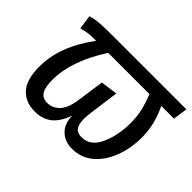

<svg xmlns="http://www.w3.org/2000/svg" viewBox="-113 -733 951 951"><g transform="rotate(45 363.0 -257.5)"><path d="M715 -451H626Q669 -363 669 -273Q669 -197 644.5 -132Q620 -67 573.5 -27.5Q527 12 463 12Q413 12 381 -18.5Q349 -49 348 -105Q326 -43 290.5 -15.5Q255 12 202 12Q137 12 99 -29.5Q61 -71 61 -163Q61 -305 170 -451H159Q129 -451 113.5 -448.5Q98 -446 71 -439L60 -513Q87 -522 119.5 -524.5Q152 -527 224 -527H726ZM579 -285Q579 -328 570 -367.5Q561 -407 543 -451H254Q153 -293 153 -162Q153 -109 168 -85.5Q183 -62 216 -62Q253 -62 280 -90.5Q307 -119 316 -184L336 -325L425 -337L404 -183Q400 -149 400 -135Q400 -100 412.5 -81Q425 -62 456 -62Q518 -62 548.5 -130Q579 -198 579 -285Z"/></g></svg>

Font: FiraGO
Style: Italic
Weight: 400
Italic angle: -8°
Designer: bBox Type GmbH
Foundry: bBox Type GmbH
Version: Version 1.001